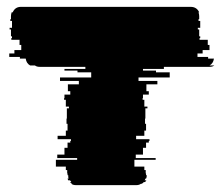

<svg xmlns="http://www.w3.org/2000/svg" viewBox="-20 -540 645 560"><path d="M458 -339H397V-334H435V-329H475V-314H384V-304H439V-294H407V-274H414V-264H397V-254H396V-249H401V-229H410V-224H404V-194H403V-179H406V-159H401V-144H377V-134H416V-129H414V-124H406V-109H397V-89H376V-79H434V-74H372V-54H401V-44H405V-34H406V-29H408V-27Q408 -25 407.5 -23Q407 -21 406 -19H404L402 -14H407Q406 -12 403 -9H399Q398 -6 393 -4H391Q386 0 377 0H202Q193 0 188 -4H190Q188 -5 184 -9H188Q187 -11 186 -12Q185 -13 184 -14H179L177 -19H180Q179 -22 179 -27V-29H177V-34H176V-44H172V-54H143V-74H205V-79H147V-89H168V-109H177V-124H185V-129H187V-134H148V-144H172V-159H177V-179H174V-194H175V-224H181V-229H172V-249H167V-254H168V-264H185V-274H178V-294H210V-304H155V-314H246V-329H206V-334H168V-339H229V-345H96Q87 -345 82 -349H68Q57 -355 55 -369H38V-374H7V-384H22V-394H42V-409H37V-424H13V-429H15V-434H12V-454H8V-459H15V-479H10V-484H12V-493Q12 -498 14 -504H17Q24 -520 41 -520H536Q554 -520 561 -504H559Q561 -498 561 -493V-484H559V-479H564V-459H557V-454H561V-434H564V-429H562V-424H586V-409H591V-394H571V-384H556V-374H587V-369H604Q602 -355 591 -349H605Q600 -345 591 -345H458Z"/></svg>

Font: Rubik Glitch
Style: Regular
Weight: 400
Designer: Hubert and Fischer, NaN
Foundry: Hubert and Fischer, NaN
Version: Version 2.200